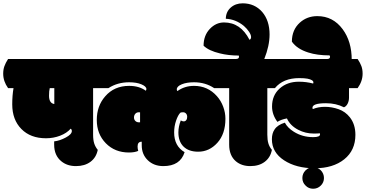

<svg xmlns="http://www.w3.org/2000/svg" viewBox="-62 -1010 2234 1172"><path d="M-42.5 -560.1Q-42.5 -513.7 -12.7 -472.2H20.5Q12.7 -426.8 12.7 -373Q12.7 -279.3 68.4 -222.7Q124 -166 218.8 -166Q264.2 -166 304.9 -181.6Q345.7 -197.3 369.6 -224.6Q376.5 -219.2 376.5 -210Q376.5 -190.4 339.8 -170.7Q303.2 -150.9 268.6 -147V-127Q268.6 -61 312.5 -25.4Q348.1 3.9 401.6 3.9Q455.1 3.9 490.2 -22.2Q525.4 -48.3 534.7 -95.2Q520.5 -112.3 513.4 -133.5Q506.3 -154.8 506.3 -188V-472.2H530.8Q560.5 -513.7 560.5 -560.1Q560.5 -585.9 554 -605Q547.4 -624 530.8 -649.9H-12.7Q-28.3 -625.5 -35.4 -605.2Q-42.5 -585 -42.5 -560.1ZM269.5 -472.2V-375Q237.3 -379.9 237.3 -425.8Q237.3 -455.6 241.7 -472.2Z M1064.9 -81.1Q1001 -118.2 1001 -201.7Q1001 -238.8 1012.7 -273.2Q1024.4 -307.6 1039.1 -322.3Q1044.9 -324.7 1055.7 -324.7Q1066.4 -324.7 1073.5 -316.9Q1080.6 -309.1 1080.6 -296.6Q1080.6 -284.2 1074.7 -276.6Q1068.8 -269 1059.8 -269Q1050.8 -269 1041.5 -274.9Q1026.9 -237.3 1026.9 -201.7Q1026.9 -146 1058.6 -115Q1090.3 -84 1147.9 -84Q1215.8 -84 1264.9 -138.4Q1314 -192.9 1314 -285.2Q1314 -322.3 1300.5 -358.6Q1287.1 -395 1262.2 -422.9Q1206.5 -485.8 1122.1 -485.8Q1065.4 -485.8 1021 -454.1Q1017.1 -458 1017.1 -464.4Q1017.1 -482.9 1047.4 -495.4Q1077.6 -507.8 1122.1 -507.8Q1191.4 -507.8 1245.1 -472.2H1325.2Q1355.5 -514.2 1355.5 -560.1Q1355.5 -585.9 1349.4 -604Q1343.3 -622.1 1325.2 -649.9H506.8Q491.2 -625.5 484.1 -605.2Q477.1 -585 477.1 -560.1Q477.1 -513.7 506.8 -472.2H600.1Q655.3 -507.8 726.1 -507.8Q771.5 -507.8 801.5 -495.1Q831.5 -482.4 831.5 -466.8Q831.5 -460.9 828.1 -456.1Q787.6 -485.8 726.1 -485.8Q635.3 -485.8 580.1 -421.9Q528.8 -363.3 528.8 -277.6Q528.8 -191.9 584 -135.5Q639.2 -79.1 725.1 -79.1Q760.3 -79.1 781.7 -88.9Q777.8 -103.5 777.8 -116.2Q777.8 -145 803.2 -145V-123Q803.2 -67.4 840.3 -31.7Q877.4 3.9 935.1 3.9Q1038.1 3.9 1064.9 -81.1ZM787.1 -263.2Q772.9 -263.2 764.4 -271.5Q755.9 -279.8 755.9 -293Q755.9 -306.2 763.9 -315.4Q772 -324.7 785.6 -324.7Q791.5 -324.7 793 -324.2V-263.7Q791.5 -263.2 787.1 -263.2Z M1460.9 -767.1Q1406.7 -873 1305.7 -873Q1255.9 -873 1218.3 -833Q1180.7 -793 1180.7 -731Q1212.4 -700.2 1280.3 -684.1Q1333 -670.9 1395.5 -670.9Q1397 -667 1397 -663.6Q1397 -649.9 1377.4 -649.9H1311.5Q1295.9 -625.5 1288.8 -605.2Q1281.7 -585 1281.7 -560.1Q1281.7 -513.7 1311.5 -472.2H1336.9V-127Q1336.9 -60.1 1377.9 -25.4Q1412.6 3.9 1466.1 3.9Q1519.5 3.9 1554.2 -22.5Q1588.9 -48.8 1597.7 -95.2Q1582.5 -113.3 1576.2 -134.5Q1569.8 -155.8 1569.8 -188V-472.2H1594.2Q1624 -513.7 1624 -560.1Q1624 -585.9 1617.4 -605Q1610.8 -624 1594.2 -649.9H1551.3Q1583.5 -731 1583.5 -799.3Q1583.5 -884.3 1538.6 -937Q1492.2 -989.7 1419.4 -989.7Q1375.5 -989.7 1346.2 -963.6Q1316.9 -937.5 1316.4 -895.5Q1377.4 -892.6 1426.8 -851.6Q1446.8 -834 1458.7 -815.4Q1470.7 -796.9 1470.7 -783.9Q1470.7 -771 1460.9 -767.1Z M1891.6 -189.9Q1891.6 -172.9 1849.6 -172.9Q1784.2 -172.9 1731.9 -205.6Q1693.4 -229.5 1676.8 -261.2Q1632.8 -248 1614.3 -220.2Q1597.7 -196.3 1597.7 -160.2Q1597.7 -80.1 1671.9 -31.5Q1746.1 17.1 1858.6 17.1Q1971.2 17.1 2039.3 -37.6Q2107.4 -92.3 2107.4 -187Q2107.4 -251 2073.7 -293.9Q2046.4 -328.6 2005.1 -343.3Q1963.9 -357.9 1921.9 -357.9Q1879.9 -357.9 1847.7 -344.2Q1845.2 -348.1 1845.2 -352.1Q1845.2 -379.9 1927.7 -379.9Q1989.3 -379.9 2037.6 -355Q2051.8 -360.8 2060.1 -377.4Q2068.4 -394 2068.4 -414.1V-472.2H2121.1Q2151.4 -514.2 2151.4 -560.1Q2151.4 -586.9 2144 -606.4Q2136.7 -626 2121.1 -649.9H1568.8Q1553.2 -625.5 1546.1 -605.2Q1539.1 -585 1539.1 -560.1Q1539.1 -513.7 1568.8 -472.2H1616.2Q1666.5 -533.2 1764.6 -533.2Q1794.9 -533.2 1814.5 -529.8Q1851.1 -522.5 1851.1 -506.8Q1851.1 -503.9 1849.6 -500Q1808.6 -511.2 1761.7 -511.2Q1691.4 -511.2 1645 -469.7Q1598.6 -428.2 1598.6 -359.9Q1598.6 -310.5 1631.3 -266.1Q1655.3 -281.2 1689.5 -287.1Q1709.5 -242.7 1759.3 -217.3Q1802.7 -194.8 1853 -194.8Q1879.4 -194.8 1890.6 -196.3Q1891.6 -191.4 1891.6 -189.9Z M1803.2 122.6Q1821.8 142.1 1849.4 142.1Q1877 142.1 1896.2 122.8Q1915.5 103.5 1915.5 76.7Q1915.5 49.8 1896.5 29.8Q1876 10.3 1849.4 10.3Q1822.8 10.3 1803.2 29.8Q1783.7 49.3 1783.7 76.7Q1783.7 104 1803.2 122.6Z M1952.6 -663.1Q1952.6 -649.9 1935.1 -649.9V-627Q1935.1 -597.7 1955.1 -577.6Q1975.1 -557.6 2009.5 -557.6Q2043.9 -557.6 2064.5 -577.4Q2085 -597.2 2085 -630.9V-644.5Q2085 -756.8 2029.8 -831.5Q1970.7 -911.6 1875 -911.6Q1812.5 -911.6 1768.6 -872.1Q1719.7 -828.1 1719.7 -755.9Q1750.5 -711.4 1819.8 -689.5Q1874.5 -671.9 1949.7 -671.9Q1952.6 -667.5 1952.6 -663.1Z"/></svg>

Font: Friends & Family
Style: Regular
Weight: 400
Designer: Sarang Kulkarni, Maithili Shingre, Noopur Datye
Foundry: Ek Type
Version: Version 1.000;hotconv 1.0.117;makeotfexe 2.5.65602